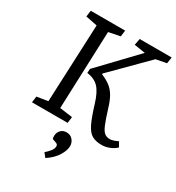

<svg xmlns="http://www.w3.org/2000/svg" viewBox="-223 -834 1134 1237"><g transform="rotate(30 344.0 -216.0)"><path d="M577 14Q533 14 505 -2Q477 -18 455.5 -62Q434 -106 408 -191Q385 -268 353.5 -301.5Q322 -335 266 -342L268 -373L522 -639L440 -652L449 -700H687L680 -653L602 -638L353 -388V-382Q394 -365 420.5 -344Q447 -323 465 -291Q483 -259 498 -208Q519 -140 534 -104.5Q549 -69 565 -57Q581 -45 604 -45Q627 -45 663 -63L683 -28Q663 -9 634.5 2.5Q606 14 577 14ZM52 0 58 -46 140 -59 165 -637 79 -654 85 -700H341L335 -654L250 -637L228 -59L323 -46L317 0ZM306 268 282 238Q299 224 314.5 205Q330 186 330 167Q330 153 315 148L287 138Q281 121 285 102Q289 83 304 69.5Q319 56 343 56Q372 56 389 76Q406 96 406 122Q406 154 381 194.5Q356 235 306 268Z"/></g></svg>

Font: Literata 12pt
Style: Italic
Weight: 400
Italic angle: -2°
Designer: Latin by Veronika Burian and Jose Scaglione. Greek by Irene Vlachou. Cyrillic by Vera Evstafieva
Foundry: TypeTogether
Version: Version 3.002